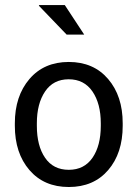

<svg xmlns="http://www.w3.org/2000/svg" viewBox="-20 -728 553 758"><path d="M125.5 -241.2V-231.4Q125.5 -152.3 158 -105Q190.4 -57.6 251.5 -57.6Q312.5 -57.6 345.2 -105.2Q377.9 -152.8 377.9 -231.4V-241.2Q377.9 -318.8 345 -366.9Q312 -415 251.2 -415Q190.4 -415 158 -366.9Q125.5 -318.8 125.5 -241.2ZM38.6 -231.4V-241.2Q38.6 -348.6 96.2 -416Q153.8 -483.4 251.5 -483.4Q349.1 -483.4 406.7 -416.3Q464.4 -349.1 464.4 -241.2V-231.4Q464.4 -123 407 -56.4Q349.6 10.3 251.7 10.3Q153.8 10.3 96.2 -56.6Q38.6 -123.5 38.6 -231.4ZM235.8 -708 312.5 -591.3H243.2L133.3 -705.6L134.8 -708Z"/></svg>

Font: Yantramanav
Style: Regular
Weight: 400
Version: Version 1.000;PS 1.0;hotconv 1.0.72;makeotf.lib2.5.5900; ttf